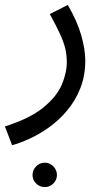

<svg xmlns="http://www.w3.org/2000/svg" viewBox="-45 -359 432 779"><path d="M4 230 -25 154Q76 122 130.5 77.5Q185 33 205.5 -15Q226 -63 226 -107Q226 -135 220 -161Q214 -187 199 -220Q184 -253 157 -302L230 -339Q268 -274 284.5 -216Q301 -158 301 -114Q301 -51 280.5 0Q260 51 226.5 90.5Q193 130 153.5 158Q114 186 74.5 204Q35 222 4 230ZM137 400Q116 400 101.5 385.5Q87 371 87 351Q87 331 101.5 316Q116 301 137 301Q157 301 171.5 316Q186 331 186 351Q186 371 171.5 385.5Q157 400 137 400Z"/></svg>

Font: Noto Sans Living
Style: Regular
Weight: 400
Designer: Monotype Design Team
Foundry: Monotype Imaging Inc.
Version: Version 2.013; ttfautohint (v1.8.4.7-5d5b)